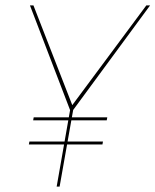

<svg xmlns="http://www.w3.org/2000/svg" viewBox="-20 -695 579 715"><path d="M103.5 -247H377.5L379.5 -258H105.5ZM87.5 -157H361.5L363.5 -168H89.5ZM191 0H202L252.5 -285.5L539 -675H525L249.5 -304H249L104.5 -675H91.5L241 -285Z"/></svg>

Font: Anybody Thin
Style: Italic
Weight: 100
Italic angle: -10°
Designer: Tyler Finck
Foundry: Etcetera Type Company
Version: Version 1.114;gftools[0.9.25]